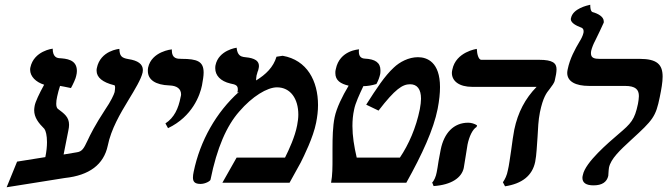

<svg xmlns="http://www.w3.org/2000/svg" viewBox="-20 -770 2812 809"><path d="M302 -128C283 -125 266 -122 248 -119L268 -220C270 -229 271 -237 271 -244C271 -277 251 -291 223 -312C219 -316 217 -323 217 -333C217 -341 218 -352 221 -364C224 -378 228 -393 233 -408C239 -407 256 -404 279 -399C287 -413 300 -441 301 -450C303 -458 304 -464 304 -471C304 -520 259 -523 228 -525C221 -526 202 -529 202 -565C202 -565 123 -556 108 -486C107 -482 107 -479 107 -476C107 -448 131 -424 166 -413C145 -375 129 -341 126 -324C125 -317 124 -312 124 -306C124 -275 142 -252 167 -227C173 -219 178 -199 178 -171C178 -153 176 -132 171 -108L52 -89L8 19C81 7 181 -8 253 -20C357 -31 417 -77 434 -156C448 -226 487 -292 521 -348C549 -394 575 -437 581 -465C581 -468 582 -472 582 -475C582 -500 561 -515 521 -521C491 -526 484 -535 483 -564C483 -564 403 -558 388 -483C387 -479 387 -476 387 -472C387 -444 412 -423 461 -411C464 -411 465 -407 465 -401C465 -396 464 -390 463 -382C460 -371 447 -343 423 -308C381 -244 360 -202 349 -178C333 -144 326 -131 302 -128Z M688 -230C791 -279 823 -370 831 -410C835 -432 838 -450 838 -464C838 -511 812 -522 745 -522C726 -522 704 -523 704 -558V-562C704 -562 619 -554 604 -485C603 -480 603 -476 603 -471C603 -434 635 -412 694 -410C725 -409 743 -396 743 -372C743 -368 742 -365 741 -361C732 -313 714 -274 677 -250Z M1145 -531C1132 -487 1100 -456 1059 -431C1059 -437 1060 -445 1061 -452C1062 -457 1064 -461 1065 -465L1064 -464C1067 -470 1069 -476 1070 -483C1071 -487 1071 -490 1071 -492C1071 -522 1036 -527 1006 -530C996 -532 980 -536 977 -569C977 -569 901 -559 888 -495C887 -491 887 -486 887 -482C887 -453 908 -428 951 -418C974 -414 982 -409 982 -394C982 -390 982 -386 980 -380L987 -383C891 -297 823 -177 796 -46C794 -37 793 -29 793 -22C793 -5 800 5 825 5C845 5 866 -7 867 -13C894 -147 935 -240 988 -300C1043 -364 1106 -402 1147 -402C1204 -402 1237 -354 1237 -287C1237 -273 1235 -258 1232 -242C1223 -194 1198 -140 1181 -106H977L917 0H1200C1215 -27 1232 -58 1247 -85C1260 -111 1300 -191 1312 -253C1317 -278 1320 -303 1320 -327C1320 -429 1274 -517 1171 -535Z M1390 -276C1382 -238 1381 -189 1381 -143V-103C1381 -67 1381 -32 1375 0H1692C1759 -120 1807 -225 1824 -311C1831 -347 1834 -377 1834 -403C1834 -508 1780 -529 1741 -529C1702 -529 1664 -509 1639 -485C1601 -450 1567 -398 1523 -329L1575 -304C1645 -395 1676 -415 1708 -415C1738 -415 1754 -394 1754 -354C1754 -342 1752 -327 1749 -310C1733 -231 1702 -161 1665 -106H1483C1472 -153 1465 -197 1465 -239C1465 -263 1467 -285 1472 -308C1477 -335 1495 -373 1511 -407C1527 -407 1547 -410 1566 -416C1574 -430 1579 -445 1582 -458C1583 -463 1583 -469 1583 -474C1583 -506 1561 -521 1517 -523C1500 -524 1492 -534 1492 -553C1492 -556 1492 -559 1493 -562C1493 -562 1411 -559 1395 -479C1393 -473 1393 -468 1393 -462C1393 -431 1415 -417 1449 -409C1422 -364 1398 -315 1390 -276Z M2255 -297C2268 -360 2283 -379 2296 -395C2306 -409 2316 -420 2318 -433L2323 -457C2324 -464 2325 -471 2325 -478C2325 -504 2309 -518 2252 -518H2008C1997 -518 1990 -540 1989 -564C1989 -564 1901 -552 1886 -477C1885 -472 1884 -468 1884 -463C1884 -428 1915 -404 1970 -404H2241C2193 -355 2162 -296 2147 -224C2143 -203 2138 -170 2134 -138C2129 -106 2125 -73 2120 -53C2116 -31 2108 -15 2099 -2L2108 15C2180 4 2223 -30 2235 -88C2241 -118 2242 -156 2245 -193C2247 -228 2248 -262 2255 -297ZM1950 -161C1957 -195 1971 -225 1988 -235L1990 -242C1979 -249 1965 -253 1953 -253C1891 -253 1851 -209 1837 -140C1835 -131 1831 -110 1828 -92C1825 -72 1822 -53 1820 -44C1817 -27 1809 -8 1801 -1L1807 14C1882 9 1925 -21 1934 -62C1935 -70 1939 -91 1942 -111C1945 -131 1948 -151 1950 -161Z M2471 -556C2474 -569 2481 -586 2487 -597C2493 -608 2523 -672 2524 -675V-680C2524 -700 2499 -713 2477 -719C2474 -720 2467 -724 2467 -750C2454 -747 2394 -734 2386 -694C2386 -692 2385 -691 2385 -690C2385 -672 2411 -661 2426 -655C2432 -653 2439 -650 2439 -638C2439 -635 2439 -633 2438 -630C2436 -620 2428 -604 2422 -595C2403 -563 2381 -523 2372 -478C2371 -473 2370 -468 2370 -463C2370 -426 2406 -408 2462 -408H2613C2659 -408 2672 -392 2672 -365C2672 -355 2670 -344 2668 -332C2654 -265 2639 -250 2586 -205C2544 -169 2446 -86 2436 -33C2435 -29 2434 -25 2434 -21C2434 0 2449 11 2481 11C2517 11 2537 -3 2543 -29C2543 -32 2544 -38 2544 -44C2544 -49 2545 -55 2546 -64C2554 -101 2591 -136 2640 -181C2732 -265 2743 -278 2760 -361C2767 -395 2772 -424 2772 -447C2772 -498 2749 -522 2675 -522H2507C2486 -522 2470 -525 2470 -545C2470 -548 2470 -552 2471 -556Z"/></svg>

Font: Libertinus Serif
Style: Bold Italic
Weight: 700
Italic angle: -12°
Designer: Philipp H. Poll, Khaled Hosny
Foundry: Caleb Maclennan
Version: Version 7.050;RELEASE